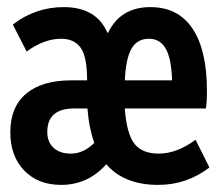

<svg xmlns="http://www.w3.org/2000/svg" viewBox="-20 -508 620 540"><path d="M152 12Q87 12 48 -28.5Q9 -69 9 -136Q9 -207 53.5 -244.5Q98 -282 180 -282H225V-283Q225 -348 207 -373.5Q189 -399 152 -399Q104 -399 55 -363L16 -439Q80 -488 159 -488Q251 -488 282 -416H284Q319 -488 403 -488Q481 -488 521.5 -427.5Q562 -367 562 -253Q562 -242 561.5 -228.5Q561 -215 559 -203H331Q336 -133 357.5 -104.5Q379 -76 426 -76Q478 -76 530 -115L569 -37Q505 12 425 12Q329 12 279 -46Q227 12 152 12ZM331 -282H464Q462 -344 446 -371.5Q430 -399 399 -399Q366 -399 350 -371.5Q334 -344 331 -282ZM179 -76Q215 -76 245 -106Q238 -126 233 -150.5Q228 -175 226 -203H189Q113 -203 113 -137Q113 -109 130.5 -92.5Q148 -76 179 -76Z"/></svg>

Font: Sometype Mono
Style: Bold
Weight: 700
Monospace: yes
Designer: Ryoichi Tsunekawa
Foundry: Dharma Type
Version: Version 1.000; ttfautohint (v1.8.3)